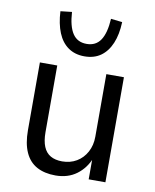

<svg xmlns="http://www.w3.org/2000/svg" viewBox="-84 -809 712 882"><g transform="rotate(10 271.5 -367.5)"><path d="M235 9Q184 9 148 -10.5Q112 -30 93.5 -71Q75 -112 75 -174V-490H156V-179Q156 -138 167 -111.5Q178 -85 200 -72.5Q222 -60 254 -60Q292 -60 321.5 -77.5Q351 -95 368 -126.5Q385 -158 385 -198V-490H467V0H389V-102H394Q374 -51 333.5 -21Q293 9 235 9ZM271 -553Q227 -553 195.5 -575Q164 -597 147 -638.5Q130 -680 127 -738L180 -744Q184 -677 206 -644Q228 -611 271 -611Q314 -611 336 -644Q358 -677 362 -744L415 -738Q413 -680 395.5 -638.5Q378 -597 347 -575Q316 -553 271 -553Z"/></g></svg>

Font: Nunito Sans 10pt SemiCondensed
Style: Regular
Weight: 400
Width: 4
Designer: Vernon Adams
Foundry: Vernon Adams
Version: Version 3.101;gftools[0.9.27]